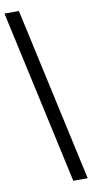

<svg xmlns="http://www.w3.org/2000/svg" viewBox="-102 -848 483 1009"><g transform="rotate(-10 140.0 -344.0)"><path d="M203.5 120 0 -808H77L280.5 120Z"/></g></svg>

Font: Encode Sans SemiCondensed
Style: Regular
Weight: 400
Width: 4
Designer: Multiple Designers
Foundry: Impallari Type
Version: Version 3.002